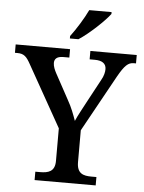

<svg xmlns="http://www.w3.org/2000/svg" viewBox="-65 -979 772 1027"><g transform="rotate(5 321.0 -465.5)"><path d="M282 -784V-771H328C384 -807 467 -886 492 -921V-931H372C351 -886 311 -822 282 -784ZM160 0H488V-45H461C418 -45 383 -54 383 -116V-287L551 -591C585 -651 604 -669 634 -669H646V-714H397V-669H425C464 -669 486 -654 486 -624C486 -609 482 -588 468 -564L406 -449C384 -407 359 -363 347 -334C336 -365 322 -404 299 -444L225 -580C217 -595 208 -615 208 -633C208 -653 219 -669 256 -669H288V-714H-4V-669H9C45 -669 59 -654 80 -616L265 -287V-112C265 -54 229 -45 185 -45H160Z"/></g></svg>

Font: Noto Serif Devanagari Medium
Style: Regular
Weight: 500
Designer: Universal Thirst, Indian Type Foundry and the Monotype Design Team
Foundry: Monotype Imaging Inc.
Version: Version 2.004